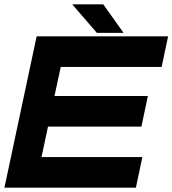

<svg xmlns="http://www.w3.org/2000/svg" viewBox="-30 -868 797 888"><path d="M-9.5 0 139.5 -700H747.5L717.5 -558.5H251L222 -424H654L624 -282.5H192L162 -141.5H628.5L598.5 0ZM541.5 -716H418L304 -848H447.5Z"/></svg>

Font: Tourney Expanded Black
Style: Italic
Weight: 900
Width: 7
Italic angle: -12°
Designer: Tyler Finck
Foundry: Etcetera Type Co
Version: Version 1.010; ttfautohint (v1.8.3)